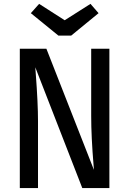

<svg xmlns="http://www.w3.org/2000/svg" viewBox="-20 -954 655 974"><path d="M159 -612.8 161.5 -579Q172.8 -429.7 172.8 -340V0H80.5V-706.7H215.4L456.4 -92.3L454.9 -113.3Q442.6 -259.5 442.6 -366.7V-706.7H534.9V0H397.4ZM308.2 -851.3 439 -934.4 480 -887.2 341 -773.3H276.4L136.4 -887.2L178.5 -934.4Z"/></svg>

Font: Fira Code Fixed Retina
Style: Regular
Weight: 450
Monospace: yes
Designer: Carrois Corporate, Edenspiekermann AG, Nikita Prokopov
Foundry: Carrois Corporate, Edenspiekermann AG, Nikita Prokopov
Version: Version 5.002